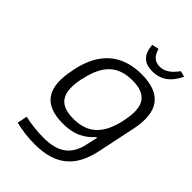

<svg xmlns="http://www.w3.org/2000/svg" viewBox="-256 -785 1096 1096"><g transform="rotate(45 292.5 -236.5)"><path d="M96 -256 94 -244C58 -76 114 9 269 9C358 9 412 -20 459 -72H465L451 -8C429 97 369 144 248 144C200 144 142 138 96 127L83 187C134 200 186 206 240 206C406 206 493 131 526 -23L575 -256C610 -422 550 -509 389 -509C229 -509 131 -422 96 -256ZM166 -247 168 -253C196 -385 259 -447 376 -447C494 -447 531 -385 503 -253L502 -247C473 -115 410 -53 292 -53C175 -53 138 -115 166 -247ZM312 -670 354 -679C367 -633 391 -612 430 -612C468 -612 500 -632 534 -679L570 -670C534 -596 486 -563 419 -563C352 -563 319 -596 312 -670Z"/></g></svg>

Font: LT Wave Text Light Italic
Style: Regular
Weight: 300
Designer: Daniel Lyons
Version: Version 2.5 (Glyphs App)